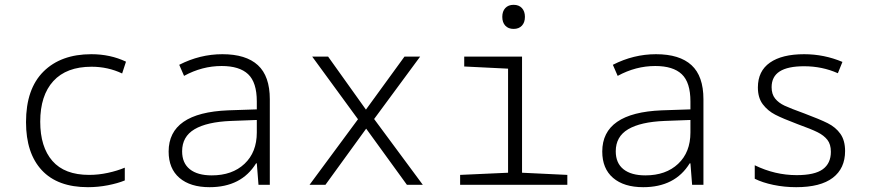

<svg xmlns="http://www.w3.org/2000/svg" viewBox="-20 -767 3640 797"><path d="M88 -260Q88 -398 160.5 -470Q233 -542 359 -542Q438 -542 503 -511L487 -462Q428 -490 360 -490Q256 -490 201.5 -430.5Q147 -371 147 -262Q147 -157 197.5 -99Q248 -41 350 -41Q389 -41 428 -49.5Q467 -58 498 -71V-18Q469 -6 428 2Q387 10 345 10Q219 10 153.5 -60.5Q88 -131 88 -260Z M680 -138Q680 -299 927 -309L1046 -313V-346Q1046 -425 1010 -459Q974 -493 900 -493Q819 -493 744 -452L724 -498Q810 -542 903 -542Q1001 -542 1050.5 -496.5Q1100 -451 1100 -355V0H1053L1046 -89H1043Q982 10 850 10Q770 10 725 -28.5Q680 -67 680 -138ZM1046 -217V-269L939 -265Q839 -261 787.5 -230.5Q736 -200 736 -139Q736 -90 768 -64.5Q800 -39 859 -39Q944 -39 995 -87Q1046 -135 1046 -217Z M1466 -272 1276 -532H1342L1499 -312L1659 -532H1724L1533 -273L1735 0H1669L1500 -233L1331 0H1265Z M2065 -697Q2065 -720 2077.5 -733.5Q2090 -747 2112 -747Q2134 -747 2146.5 -733.5Q2159 -720 2159 -697Q2159 -674 2146.5 -660.5Q2134 -647 2112 -647Q2090 -647 2077.5 -660.5Q2065 -674 2065 -697ZM1890 -41 2089 -50V-482L1907 -491V-532H2147V-50L2335 -41V0H1890Z M2480 -138Q2480 -299 2727 -309L2846 -313V-346Q2846 -425 2810 -459Q2774 -493 2700 -493Q2619 -493 2544 -452L2524 -498Q2610 -542 2703 -542Q2801 -542 2850.5 -496.5Q2900 -451 2900 -355V0H2853L2846 -89H2843Q2782 10 2650 10Q2570 10 2525 -28.5Q2480 -67 2480 -138ZM2846 -217V-269L2739 -265Q2639 -261 2587.5 -230.5Q2536 -200 2536 -139Q2536 -90 2568 -64.5Q2600 -39 2659 -39Q2744 -39 2795 -87Q2846 -135 2846 -217Z M3113 -25V-81Q3197 -40 3287 -40Q3362 -40 3395.5 -64.5Q3429 -89 3429 -137Q3429 -168 3414.5 -186.5Q3400 -205 3374 -218Q3348 -231 3290 -252Q3229 -275 3198 -291Q3167 -307 3146.5 -334Q3126 -361 3126 -404Q3126 -472 3176 -507Q3226 -542 3318 -542Q3401 -542 3477 -510L3458 -463Q3393 -492 3318 -492Q3250 -492 3216.5 -470.5Q3183 -449 3183 -405Q3183 -376 3197.5 -358Q3212 -340 3236.5 -328.5Q3261 -317 3319 -296Q3383 -272 3416 -255.5Q3449 -239 3468.5 -211.5Q3488 -184 3488 -140Q3488 -68 3437 -29Q3386 10 3285 10Q3236 10 3190.5 0.5Q3145 -9 3113 -25Z"/></svg>

Font: Noto Sans Mono UI Light
Style: Regular
Weight: 300
Monospace: yes
Designer: Monotype Design team
Foundry: Monotype Imaging Inc.
Version: Version 1.000